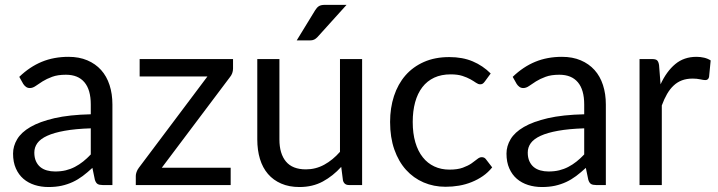

<svg xmlns="http://www.w3.org/2000/svg" viewBox="-20 -744 2885 772"><path d="M345 -228Q283.5 -226 240.2 -218.2Q197 -210.5 169.8 -198Q142.5 -185.5 130.2 -168.5Q118 -151.5 118 -130.5Q118 -110.5 124.5 -96Q131 -81.5 142.2 -72.2Q153.5 -63 168.8 -58.8Q184 -54.5 201.5 -54.5Q225 -54.5 244.5 -59.2Q264 -64 281.2 -73Q298.5 -82 314.2 -94.5Q330 -107 345 -123ZM57.5 -435Q99.5 -475.5 148 -495.5Q196.5 -515.5 255.5 -515.5Q298 -515.5 331 -501.5Q364 -487.5 386.5 -462.5Q409 -437.5 420.5 -402Q432 -366.5 432 -324V0H392.5Q379.5 0 372.5 -4.2Q365.5 -8.5 361.5 -21L351.5 -69Q331.5 -50.5 312.5 -36.2Q293.5 -22 272.5 -12.2Q251.5 -2.5 227.8 2.8Q204 8 175 8Q145.5 8 119.5 -0.2Q93.5 -8.5 74.2 -25Q55 -41.5 43.8 -66.8Q32.5 -92 32.5 -126.5Q32.5 -156.5 49 -184.2Q65.5 -212 102.5 -233.5Q139.5 -255 199 -268.8Q258.5 -282.5 345 -284.5V-324Q345 -383 319.5 -413.2Q294 -443.5 245 -443.5Q212 -443.5 189.8 -435.2Q167.5 -427 151.2 -416.8Q135 -406.5 123.2 -398.2Q111.5 -390 100 -390Q91 -390 84.5 -394.8Q78 -399.5 73.5 -406.5Z M917 -468.5Q917 -459 913.8 -450Q910.5 -441 905 -434.5L630.5 -69.5H907.5V0H526V-37Q526 -43.5 529 -52.2Q532 -61 538 -69L814 -436.5H541.5V-506.5H917Z M1436 -506.5V0H1383Q1364 0 1359 -18.5L1352 -73Q1319 -36.5 1278 -14.2Q1237 8 1184 8Q1142.5 8 1110.8 -5.8Q1079 -19.5 1057.5 -44.5Q1036 -69.5 1025.2 -105Q1014.5 -140.5 1014.5 -183.5V-506.5H1103.5V-183.5Q1103.5 -126 1129.8 -94.5Q1156 -63 1210 -63Q1249.5 -63 1283.8 -81.8Q1318 -100.5 1347 -133.5V-506.5ZM1373.5 -724.5 1257 -595.5Q1250 -588 1243.2 -584.8Q1236.5 -581.5 1226 -581.5H1173L1247 -702.5Q1254 -714 1262.2 -719.2Q1270.5 -724.5 1286.5 -724.5Z M1929.5 -416.5Q1925.5 -411 1921.5 -408Q1917.5 -405 1910.5 -405Q1903 -405 1894 -411.2Q1885 -417.5 1871.8 -425Q1858.5 -432.5 1839.2 -438.8Q1820 -445 1792 -445Q1754.5 -445 1726 -431.8Q1697.5 -418.5 1678.2 -393.5Q1659 -368.5 1649.2 -333Q1639.5 -297.5 1639.5 -253.5Q1639.5 -207.5 1650 -171.8Q1660.5 -136 1679.8 -111.8Q1699 -87.5 1726.2 -74.8Q1753.5 -62 1787.5 -62Q1820 -62 1841 -69.8Q1862 -77.5 1875.8 -87Q1889.5 -96.5 1898.8 -104.2Q1908 -112 1917 -112Q1928 -112 1934 -103.5L1959 -71Q1942.5 -50.5 1921.5 -36Q1900.5 -21.5 1876.2 -11.8Q1852 -2 1825.5 2.5Q1799 7 1771.5 7Q1724 7 1683.2 -10.5Q1642.5 -28 1612.5 -61.2Q1582.5 -94.5 1565.5 -143Q1548.5 -191.5 1548.5 -253.5Q1548.5 -310 1564.2 -358Q1580 -406 1610.2 -440.8Q1640.5 -475.5 1684.8 -495Q1729 -514.5 1786.5 -514.5Q1840 -514.5 1880.8 -497.2Q1921.5 -480 1953 -448.5Z M2329 -228Q2267.5 -226 2224.2 -218.2Q2181 -210.5 2153.8 -198Q2126.5 -185.5 2114.2 -168.5Q2102 -151.5 2102 -130.5Q2102 -110.5 2108.5 -96Q2115 -81.5 2126.2 -72.2Q2137.5 -63 2152.8 -58.8Q2168 -54.5 2185.5 -54.5Q2209 -54.5 2228.5 -59.2Q2248 -64 2265.2 -73Q2282.5 -82 2298.2 -94.5Q2314 -107 2329 -123ZM2041.5 -435Q2083.5 -475.5 2132 -495.5Q2180.5 -515.5 2239.5 -515.5Q2282 -515.5 2315 -501.5Q2348 -487.5 2370.5 -462.5Q2393 -437.5 2404.5 -402Q2416 -366.5 2416 -324V0H2376.5Q2363.5 0 2356.5 -4.2Q2349.5 -8.5 2345.5 -21L2335.5 -69Q2315.5 -50.5 2296.5 -36.2Q2277.5 -22 2256.5 -12.2Q2235.5 -2.5 2211.8 2.8Q2188 8 2159 8Q2129.5 8 2103.5 -0.2Q2077.5 -8.5 2058.2 -25Q2039 -41.5 2027.8 -66.8Q2016.5 -92 2016.5 -126.5Q2016.5 -156.5 2033 -184.2Q2049.5 -212 2086.5 -233.5Q2123.5 -255 2183 -268.8Q2242.5 -282.5 2329 -284.5V-324Q2329 -383 2303.5 -413.2Q2278 -443.5 2229 -443.5Q2196 -443.5 2173.8 -435.2Q2151.5 -427 2135.2 -416.8Q2119 -406.5 2107.2 -398.2Q2095.5 -390 2084 -390Q2075 -390 2068.5 -394.8Q2062 -399.5 2057.5 -406.5Z M2636 -405Q2660 -457 2695 -486.2Q2730 -515.5 2780.5 -515.5Q2796.5 -515.5 2811.2 -512Q2826 -508.5 2837.5 -501L2831 -434.5Q2828 -422 2816 -422Q2809 -422 2795.5 -425Q2782 -428 2765 -428Q2741 -428 2722.2 -421Q2703.5 -414 2688.8 -400.2Q2674 -386.5 2662.2 -366.2Q2650.5 -346 2641 -320V0H2551.5V-506.5H2602.5Q2617 -506.5 2622.5 -501Q2628 -495.5 2630 -482Z"/></svg>

Font: Lato 2
Style: Regular
Weight: 400
Designer: Lukasz Dziedzic with Adam Twardoch and Botio Nikoltchev
Foundry: tyPoland Lukasz Dziedzic
Version: Version 2.015; 2015-08-06; http://www.latofonts.com/